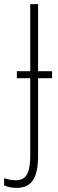

<svg xmlns="http://www.w3.org/2000/svg" viewBox="-66 -734 281 933"><path d="M14 179C88 179 119 131 119 24V-354H187V-388H119V-714H81V-388H16V-354H81V17C81 98 67 142 12 142C-8 142 -27 138 -46 132V167C-28 175 -8 179 14 179Z"/></svg>

Font: Noto Sans ExtraCondensed ExtraLight
Style: Regular
Weight: 200
Width: 2
Designer: Monotype Design Team
Foundry: Monotype Imaging Inc.
Version: Version 2.013